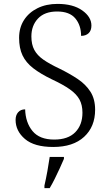

<svg xmlns="http://www.w3.org/2000/svg" viewBox="-20 -744 559 985"><path d="M253 10Q156 10 108 -31Q60 -72 60 -129Q60 -153 73 -168Q86 -183 109 -183Q111 -115 147 -71.5Q183 -28 258 -28Q329 -28 366 -65.5Q403 -103 403 -166Q403 -205 388 -233Q373 -261 338.5 -285.5Q304 -310 246 -337Q188 -365 150.5 -394Q113 -423 95.5 -460Q78 -497 78 -550Q78 -602 103 -641Q128 -680 172.5 -702Q217 -724 275 -724Q355 -724 402 -690.5Q449 -657 449 -613Q449 -587 434.5 -573.5Q420 -560 396 -560Q396 -614 366.5 -649.5Q337 -685 273 -685Q209 -685 175 -649Q141 -613 141 -557Q141 -516 156 -488Q171 -460 202.5 -438Q234 -416 285 -392Q338 -366 379 -338.5Q420 -311 444 -273.5Q468 -236 468 -181Q468 -94 411.5 -42Q355 10 253 10ZM208 208Q216 173 223 134.5Q230 96 235 61H308V71Q299 92 286.5 119.5Q274 147 260.5 174Q247 201 235 221H208Z"/></svg>

Font: Noto Serif Myanmar Light
Style: Regular
Weight: 300
Designer: Ben Mitchell and the Monotype Design Team
Foundry: Monotype Imaging Inc.
Version: Version 2.106; ttfautohint (v1.8.4.7-5d5b)